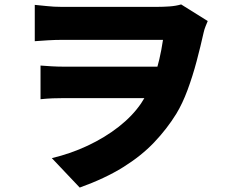

<svg xmlns="http://www.w3.org/2000/svg" viewBox="-20 -777 1040 867"><path d="M137 -755Q160 -753 192 -749.5Q224 -746 257 -746Q273 -746 306.5 -746Q340 -746 383.5 -746Q427 -746 474.5 -746Q522 -746 565.5 -746Q609 -746 642 -746Q675 -746 690 -746Q717 -746 745.5 -748Q774 -750 798 -757L918 -682Q913 -670 908 -657.5Q903 -645 900 -632Q886 -569 868 -501Q850 -433 827 -371Q804 -309 776 -263Q734 -195 676 -134Q618 -73 536 -22Q454 29 340 70L214 -63Q299 -83 376.5 -119.5Q454 -156 516 -204.5Q578 -253 617 -310Q635 -337 650.5 -368Q666 -399 678 -434Q690 -469 699.5 -509.5Q709 -550 716 -597Q701 -597 666 -597Q631 -597 584.5 -597Q538 -597 487.5 -597Q437 -597 390.5 -597Q344 -597 309 -597Q274 -597 258 -597Q230 -597 196 -595Q162 -593 137 -591ZM731 -334Q709 -334 672.5 -334Q636 -334 591.5 -334Q547 -334 500 -334Q453 -334 409 -334Q365 -334 329 -334Q293 -334 271 -334Q243 -334 217.5 -333Q192 -332 163 -329V-481Q186 -479 214 -477.5Q242 -476 265 -476Q288 -476 326 -476Q364 -476 410.5 -476Q457 -476 506 -476Q555 -476 600.5 -476Q646 -476 682 -476Q718 -476 738 -476Z"/></svg>

Font: Noto Sans JP Thin Black
Style: Regular
Weight: 900
Version: Version 2.004-H2;hotconv 1.0.118;makeotfexe 2.5.65603